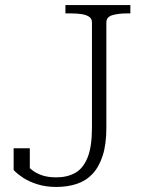

<svg xmlns="http://www.w3.org/2000/svg" viewBox="-20 -730 578 760"><path d="M239 -710H496V-677H485Q449 -677 425 -670Q401 -663 401 -641V-224Q401 -159 386.5 -114Q372 -69 346 -41.5Q320 -14 283.5 -2Q247 10 203 10Q163 10 130 0Q97 -10 73 -25.5Q49 -41 34 -57V-143H98V-49Q85 -52 76.5 -58.5Q68 -65 66 -72.5Q64 -80 66 -85.5Q68 -91 74 -92Q85 -76 102 -61Q119 -46 143.5 -37Q168 -28 203 -28Q246 -28 277.5 -45.5Q309 -63 326.5 -106Q344 -149 344 -224V-641Q344 -656 333 -663.5Q322 -671 303.5 -674Q285 -677 260 -677H239Z"/></svg>

Font: Roboto Serif 36pt ExtraLight
Style: Regular
Weight: 250
Designer: Greg Gazdowicz
Foundry: Commercial Type
Version: Version 1.008